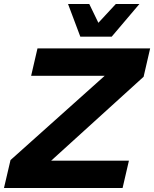

<svg xmlns="http://www.w3.org/2000/svg" viewBox="-38 -948 777 968"><path d="M367 -763 305 -928H412L458 -833L546 -928H665L525 -763ZM612 -138 580 0H-18L15 -141L490 -566H119L151 -704H719L686 -561L220 -138Z"/></svg>

Font: Prodigy Sans
Style: Bold Italic
Weight: 700
Italic angle: -13°
Designer: Wei Huang
Foundry: Wei Huang
Version: Version 1.003; ttfautohint (v1.8.3)